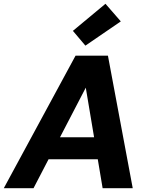

<svg xmlns="http://www.w3.org/2000/svg" viewBox="-43 -994 789 1014"><path d="M-23 0 356 -700H527L658 0H499L410 -531L134 0ZM115 -153 175 -269H543L561 -153ZM408 -753 342 -831 514 -974 595 -881Z"/></svg>

Font: DM Sans 9pt Black
Style: Italic
Weight: 900
Italic angle: -10°
Version: Version 4.004;gftools[0.9.30]